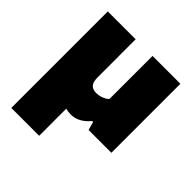

<svg xmlns="http://www.w3.org/2000/svg" viewBox="-201 -706 1082 1082"><g transform="rotate(45 340.0 -165.0)"><path d="M627.5 -550V0H446L432 -50H424Q401.5 -21.5 373 -6Q344.5 9.5 313.5 9.5Q292.5 9.5 272 4V220H50V-549H272V-247Q272 -209 286.2 -193.2Q300.5 -177.5 329 -177.5Q350.5 -177.5 371.2 -185.5Q392 -193.5 405.5 -206.5V-550Z"/></g></svg>

Font: Encode Sans Semi Expanded Black
Style: Regular
Weight: 900
Width: 6
Designer: Multiple Designers
Foundry: Impallari Type
Version: Version 2.000